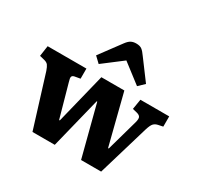

<svg xmlns="http://www.w3.org/2000/svg" viewBox="-168 -1003 1237 1201"><g transform="rotate(30 450.5 -402.0)"><path d="M203 0 87 -374Q78 -400 69.5 -411Q61 -422 42 -427L6 -436L17 -512H297V-439L257 -432Q242 -429 239 -419Q236 -409 244 -384L310 -148H315L405 -512H571L663 -149H668L732 -377Q739 -404 733 -415Q727 -426 708 -431L675 -439L687 -512H895V-438L861 -431Q842 -427 830.5 -415Q819 -403 808 -367L699 0H554L459 -367H455L364 0ZM349 -575 308 -614 420 -765Q437 -788 452.5 -796Q468 -804 489 -804Q516 -804 530.5 -793Q545 -782 563 -756L668 -615L626 -575L488 -681Z"/></g></svg>

Font: Literata
Style: Bold
Weight: 700
Designer: Latin by Veronika Burian and Jose Scaglione. Greek by Irene Vlachou. Cyrillic by Vera Evstafieva.
Foundry: TypeTogether
Version: Version 3.103; ttfautohint (v1.8.4.7-5d5b);gftools[0.9.29]